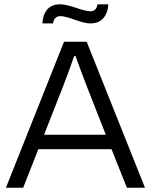

<svg xmlns="http://www.w3.org/2000/svg" viewBox="-20 -882 709 902"><path d="M179.2 -772Q180.7 -812 201.4 -836.9Q222.2 -861.8 262.2 -861.8Q288.6 -861.8 336.4 -845.5Q384.3 -829.1 404.8 -829.1Q433.1 -829.1 438 -861.8H488.8Q487.3 -822.3 465.8 -797.1Q444.3 -772 404.8 -772Q379.4 -772 331.8 -789.1Q284.2 -806.2 264.2 -806.2Q234.4 -806.2 229 -772ZM7.8 0 280.8 -686H387.2L661.1 0H576.2L503.9 -181.2H160.2L88.9 0ZM187 -249H477.1L387.2 -478Q374 -510.7 335 -618.2H328.1Q305.7 -551.3 276.9 -478Z"/></svg>

Font: Archivo Light
Style: Regular
Weight: 300
Designer: Hector Gatti
Foundry: Omnibus-Type
Version: Version 2.001